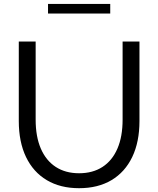

<svg xmlns="http://www.w3.org/2000/svg" viewBox="-20 -944 806 978"><path d="M690.4 -732.4V-327.6Q690.4 -221.2 653.6 -144.3Q616.7 -67.4 547.9 -26.4Q479 14.6 382.8 14.6Q287.1 14.6 218.3 -26.4Q149.4 -67.4 112.5 -144.3Q75.7 -221.2 75.7 -327.6V-732.4H161.6V-334.5Q161.6 -248 188 -187Q214.4 -126 263.9 -93.8Q313.5 -61.5 382.8 -61.5Q452.6 -61.5 502.2 -93.8Q551.8 -126 578.1 -187Q604.5 -248 604.5 -334.5V-732.4ZM541.5 -875H224.6V-923.8H541.5Z"/></svg>

Font: Kumbh Sans
Style: Regular
Weight: 400
Version: Version 1.005